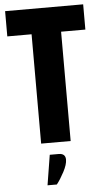

<svg xmlns="http://www.w3.org/2000/svg" viewBox="-60 -731 533 985"><g transform="rotate(-5 206.0 -238.5)"><path d="M169 61H215Q250 61 250 93Q250 118 230.5 155Q211 192 192 216H144ZM407 -693V-563H282V0H130V-563H5V-693Z"/></g></svg>

Font: Khand Black
Style: Regular
Weight: 900
Designer: Sanchit Sawaria and Jyotish Sonowal (Devanagari), Satya Rajpurohit (Latin)
Foundry: Indian Type Foundry
Version: Version 2.000;PS 1.0;hotconv 1.0.79;makeotf.lib2.5.61930